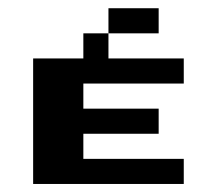

<svg xmlns="http://www.w3.org/2000/svg" viewBox="-20 -458 540 478"><path d="M250 -437.5H375V-375H250ZM62.5 -312.5H187.5V-375H250V-312.5H437.5V-250H187.5V-187.5H375V-125H187.5V-62.5H437.5V0H62.5Z"/></svg>

Font: Half Eighties
Style: Regular
Weight: 400
Monospace: yes
Designer: Jayvee Enaguas (HarvettFox96)
Version: 20191127.01dev02